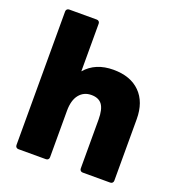

<svg xmlns="http://www.w3.org/2000/svg" viewBox="-147 -911 999 1075"><g transform="rotate(20 353.0 -374.0)"><path d="M64 24V-772Q64 -780 69 -785Q74 -790 82 -790H246Q254 -790 259 -785Q264 -780 264 -772V-488Q324 -558 431 -558Q533 -558 590 -501Q647 -444 647 -342V24Q647 32 642 37Q637 42 629 42H465Q457 42 452 37Q447 32 447 24V-267Q447 -328 427 -355.5Q407 -383 363 -383Q318 -383 291 -349.5Q264 -316 264 -253V24Q264 32 259 37Q254 42 246 42H82Q74 42 69 37Q64 32 64 24Z"/></g></svg>

Font: LINE Seed JP_TTF ExtraBold
Style: Regular
Weight: 800
Designer: LY Corporation & Fontrix & Fontworks
Version: Version 1.015